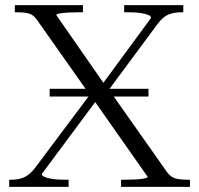

<svg xmlns="http://www.w3.org/2000/svg" viewBox="-20 -730 778 750"><path d="M174 -383H560V-353H174ZM38 -682V-710H304V-682H286Q267 -682 247 -681Q227 -680 213.5 -677.5Q200 -675 200 -671L394 -392L399 -389L633 -57Q647 -38 665.5 -33Q684 -28 713 -28H722V0H453V-28H471Q490 -28 510 -29Q530 -30 544 -33Q558 -36 557 -39L343 -344L339 -348L124 -653Q110 -673 92 -677.5Q74 -682 45 -682ZM16 0V-28H25Q56 -28 77.5 -39Q99 -50 119 -77L346 -380L368 -353L143 -50Q143 -44 154 -39Q165 -34 184.5 -31Q204 -28 230 -28H248V0ZM390 -359 368 -385 570 -660Q570 -667 559.5 -671.5Q549 -676 530 -679Q511 -682 484 -682H465V-710H696V-682H688Q659 -682 637.5 -673Q616 -664 596 -637Z"/></svg>

Font: Roboto Serif 120pt Expanded Light
Style: Regular
Weight: 300
Width: 7
Designer: Greg Gazdowicz
Foundry: Commercial Type
Version: Version 1.008